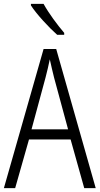

<svg xmlns="http://www.w3.org/2000/svg" viewBox="-20 -967 512 987"><path d="M204 -947H139V-939C168 -894 232 -825 274 -788H310V-798C275 -839 231 -898 204 -947ZM413 0H472L269 -715H204L0 0H58L129 -250H343ZM258 -568 330 -302H142L214 -568C222 -600 230 -631 236 -662C242 -632 251 -598 258 -568Z"/></svg>

Font: Noto Sans Myanmar Condensed Light
Style: Regular
Weight: 300
Width: 3
Designer: Monotype Design Team
Foundry: Monotype Imaging Inc.
Version: Version 2.107